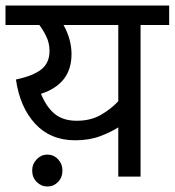

<svg xmlns="http://www.w3.org/2000/svg" viewBox="-20 -642 635 698"><path d="M595 -622V-551H491V0H410V-179Q382 -161 343 -146.5Q304 -132 253 -132Q163 -132 107.5 -192.5Q52 -253 38 -353Q100 -366 130 -389.5Q160 -413 160 -457Q160 -485 148.5 -509Q137 -533 123 -551H0V-622ZM129 -301Q149 -252 179.5 -227.5Q210 -203 259 -203Q309 -203 346 -224Q383 -245 410 -274V-551H211Q240 -499 240 -445Q240 -337 129 -301ZM97 -22Q97 -46 113.5 -63Q130 -80 152 -80Q175 -80 191 -63Q207 -46 207 -22Q207 3 191 19.5Q175 36 152 36Q130 36 113.5 19.5Q97 3 97 -22Z"/></svg>

Font: Noto Sans Historical
Style: Regular
Weight: 400
Designer: Monotype Design Team
Foundry: Monotype Imaging Inc.
Version: Version 2.013; ttfautohint (v1.8.4.7-5d5b)